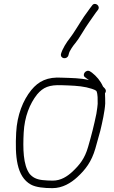

<svg xmlns="http://www.w3.org/2000/svg" viewBox="-20 -953 593 996"><path d="M524.6 -469C531 -477.7 530.8 -486 523.9 -494L514.4 -504C500.8 -534.4 480.8 -557.5 457.2 -576L446.6 -583C425.3 -595.5 402 -563.3 422.9 -551L433.5 -543C436.1 -541.7 438.6 -539.7 441.1 -537L439.2 -538C399.6 -548 351.9 -548.3 302.8 -550C225 -555.2 180.2 -531.6 142.5 -486C99.5 -433 68.7 -357 63.9 -265C57.6 -144.4 64.9 -37 140.3 4.5C166.5 18.9 209.4 23 251.8 23C304.6 23 348.2 -4 380.8 -34C424.1 -73.8 454.6 -114.1 474.5 -182C484.3 -216 492.9 -247 500.4 -275C510.2 -316 523.7 -376 525.8 -416C525.7 -430.5 525.7 -453.2 524.6 -469ZM486.7 -414C486.2 -404.7 484 -387.7 480 -363C467.6 -302.6 454.7 -251.4 437 -191C419.6 -130.1 393.2 -98 355.2 -62C329.1 -38.1 296.2 -16 253.8 -16C235.2 -16 216.9 -17 199 -19C167.8 -22.9 149.4 -32.9 133.7 -51C99.6 -97.5 98.6 -182.9 102.9 -265C107.2 -347.7 134.3 -414.6 172.3 -463C204.1 -500.7 235.6 -513.4 299.8 -511C346.6 -509.4 389.4 -508.4 428.2 -500C447.4 -494.4 466.6 -491.6 480.2 -481C488.1 -463.4 486.5 -436.4 486.7 -414ZM334.9 -666 337.4 -675C340.6 -689.8 361.9 -719.6 371.3 -730C379.8 -740 391.7 -757.7 407 -783C429.5 -820.9 456.7 -858.1 477.5 -888L488.3 -902C503.4 -923 471 -945.7 457.4 -924L446.7 -910C439.5 -900.7 429.5 -886.7 416.5 -868C398.4 -841.9 360.4 -776.9 341.5 -754C325.3 -733.8 303.6 -699.7 296.3 -673C291.7 -647.2 328 -643 334.9 -666Z"/></svg>

Font: Just Breathe
Style: Obl1
Weight: 400
Foundry: Cannot Into Space Fonts
Version: Version 0.72